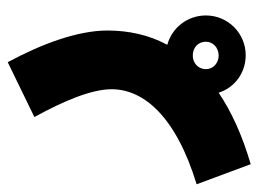

<svg xmlns="http://www.w3.org/2000/svg" viewBox="-142 -333 669 497"><g transform="rotate(-90 192.5 -84.5)"><path d="M16 230C91 208 152 180 201 147C214 188 252 217 298 217C355 217 401 171 401 114C401 66 369 26 325 14C351 -34 362 -87 362 -141C362 -217 328 -310 280 -399L138 -330C181 -252 210 -181 210 -130C210 -50 144 35 -36 90ZM297 147C278 147 262 133 262 114C262 94 278 80 297 80C317 80 333 93 333 114C333 133 317 147 297 147Z"/></g></svg>

Font: Noto Sans Arabic ExtBd
Style: Regular
Weight: 800
Designer: Monotype Design Team, Nadine Chahine, Nizar Qandah and Khaled Hosny
Foundry: Monotype Imaging Inc.
Version: Version 2.012